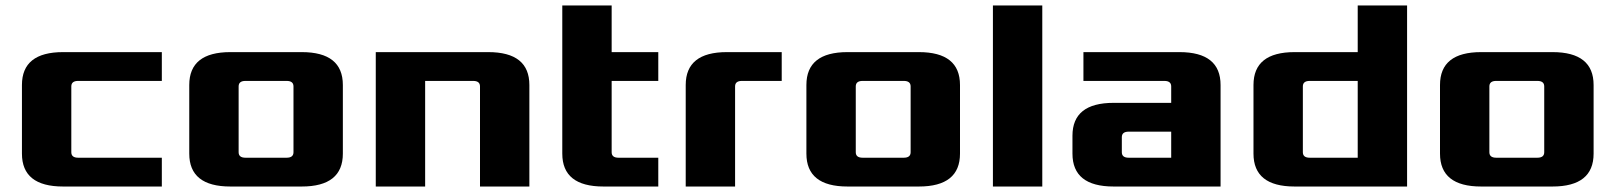

<svg xmlns="http://www.w3.org/2000/svg" viewBox="-20 -680 5890 700"><path d="M60 -120V-370Q60 -490 210 -490H570V-385H265Q240 -385 240 -365V-125Q240 -105 265 -105H570V0H210Q60 0 60 -120Z M670 -120V-370Q670 -490 820 -490H1080Q1230 -490 1230 -370V-120Q1230 0 1080 0H820Q670 0 670 -120ZM850 -125Q850 -105 875 -105H1025Q1050 -105 1050 -125V-365Q1050 -385 1025 -385H875Q850 -385 850 -365Z M1350 0V-490H1760Q1910 -490 1910 -370V0H1730V-365Q1730 -385 1705 -385H1530V0Z M2030 -120V-660H2210V-490H2380V-385H2210V-125Q2210 -105 2235 -105H2380V0H2180Q2030 0 2030 -120Z M2480 0V-370Q2480 -490 2630 -490H2830V-385H2685Q2660 -385 2660 -365V0Z M2920 -120V-370Q2920 -490 3070 -490H3330Q3480 -490 3480 -370V-120Q3480 0 3330 0H3070Q2920 0 2920 -120ZM3100 -125Q3100 -105 3125 -105H3275Q3300 -105 3300 -125V-365Q3300 -385 3275 -385H3125Q3100 -385 3100 -365Z M3600 0V-660H3780V0Z M3890 -120V-185Q3890 -305 4040 -305H4250V-365Q4250 -385 4225 -385H3930V-490H4280Q4430 -490 4430 -370V0H4040Q3890 0 3890 -120ZM4070 -125Q4070 -105 4095 -105H4250V-200H4095Q4070 -200 4070 -180Z M4550 -120V-370Q4550 -490 4700 -490H4930V-660H5110V0H4700Q4550 0 4550 -120ZM4730 -125Q4730 -105 4755 -105H4930V-385H4755Q4730 -385 4730 -365Z M5230 -120V-370Q5230 -490 5380 -490H5640Q5790 -490 5790 -370V-120Q5790 0 5640 0H5380Q5230 0 5230 -120ZM5410 -125Q5410 -105 5435 -105H5585Q5610 -105 5610 -125V-365Q5610 -385 5585 -385H5435Q5410 -385 5410 -365Z"/></svg>

Font: Xolonium
Style: Bold
Weight: 700
Designer: Severin Meyer
Version: Version 4.2